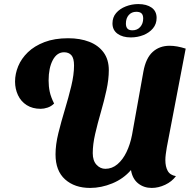

<svg xmlns="http://www.w3.org/2000/svg" viewBox="-20 -903 952 944"><path d="M423 21Q347 21 300 -21Q253 -63 253 -144Q253 -192 267 -248.5Q281 -305 299 -364.5Q317 -424 330.5 -480Q344 -536 344 -581Q344 -617 331 -631.5Q318 -646 295 -646Q260 -646 239.5 -607.5Q219 -569 219 -507Q219 -478 224.5 -452Q230 -426 246 -394Q232 -380 214 -374Q196 -368 180 -368Q140 -368 111.5 -386Q83 -404 68.5 -435Q54 -466 54 -502Q54 -540 69.5 -577.5Q85 -615 117 -646Q149 -677 198.5 -696Q248 -715 315 -715Q374 -715 419 -697.5Q464 -680 489.5 -645Q515 -610 515 -558Q515 -513 503.5 -460Q492 -407 476 -352Q460 -297 448 -245Q436 -193 436 -150Q436 -113 454.5 -93Q473 -73 498 -73Q531 -73 557.5 -95.5Q584 -118 602 -155.5Q620 -193 629 -239L685 -551Q697 -617 730.5 -647.5Q764 -678 814 -678Q832 -678 851.5 -674.5Q871 -671 893 -664L800 -178Q797 -160 795 -144.5Q793 -129 793 -116Q793 -84 804.5 -63Q816 -42 845 -37Q825 -10 792 5.5Q759 21 726 21Q687 21 659 -1.5Q631 -24 624 -67Q587 -24 532.5 -1.5Q478 21 423 21ZM623 -719Q583 -719 558 -737Q533 -755 533 -788Q533 -818 551 -839Q569 -860 598.5 -871.5Q628 -883 660 -883Q701 -883 725.5 -865.5Q750 -848 750 -815Q750 -785 732 -763.5Q714 -742 685 -730.5Q656 -719 623 -719ZM631 -754Q655 -754 669.5 -770.5Q684 -787 684 -812Q684 -829 676 -837Q668 -845 650 -845Q627 -845 613 -829Q599 -813 599 -787Q599 -771 606.5 -762.5Q614 -754 631 -754Z"/></svg>

Font: Sansita Swashed Light
Style: Bold
Weight: 700
Version: Version 1.003